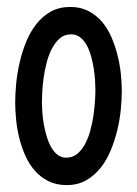

<svg xmlns="http://www.w3.org/2000/svg" viewBox="-20 -531 400 561"><path d="M335.9 -265.6Q335.9 -241.2 333 -211.4Q330.1 -181.6 322.8 -151.1Q315.4 -120.6 303.5 -91.6Q291.5 -62.5 273.4 -40Q255.4 -17.6 231.2 -3.9Q207 9.8 174.8 9.8Q144.5 9.8 121.6 -1.7Q98.6 -13.2 82 -32Q65.4 -50.8 54.2 -75.7Q43 -100.6 36.4 -127.4Q29.8 -154.3 27.1 -181.6Q24.4 -209 24.4 -232.4Q24.4 -256.8 27.3 -287.1Q30.3 -317.4 37.4 -348.4Q44.4 -379.4 56.4 -408.7Q68.4 -438 86.2 -460.7Q104 -483.4 128.4 -497.1Q152.8 -510.7 185.5 -510.7Q215.3 -510.7 238 -499Q260.7 -487.3 277.6 -467.8Q294.4 -448.2 305.4 -422.9Q316.4 -397.5 323.2 -370.4Q330.1 -343.3 333 -315.9Q335.9 -288.6 335.9 -265.6ZM258.8 -268.6Q258.8 -278.8 257.8 -294.9Q256.8 -311 254.2 -329.1Q251.5 -347.2 246.6 -365.2Q241.7 -383.3 233.9 -397.9Q226.1 -412.6 214.6 -421.6Q203.1 -430.7 187.5 -430.7Q168.5 -430.7 155 -419.2Q141.6 -407.7 132.1 -389.6Q122.6 -371.6 116.7 -349.4Q110.8 -327.1 107.7 -304.9Q104.5 -282.7 103.5 -263.2Q102.5 -243.7 102.5 -231.4Q102.5 -221.2 103.5 -205.3Q104.5 -189.5 107.4 -171.4Q110.4 -153.3 115.5 -135.5Q120.6 -117.7 128.4 -103Q136.2 -88.4 147.5 -79.3Q158.7 -70.3 173.8 -70.3Q192.4 -70.3 205.8 -81.5Q219.2 -92.8 228.8 -110.6Q238.3 -128.4 244.1 -150.4Q250 -172.4 253.2 -194.6Q256.3 -216.8 257.6 -236.3Q258.8 -255.9 258.8 -268.6Z"/></svg>

Font: Maiden Orange
Style: Regular
Weight: 400
Designer: Astigmatic (AOETI)
Foundry: Astigmatic (AOETI)
Version: Version 1.001